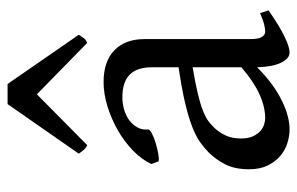

<svg xmlns="http://www.w3.org/2000/svg" viewBox="-157 -601 773 499"><g transform="rotate(-90 229.5 -351.5)"><path d="M171.9 -48.8Q201.2 -48.8 234.1 -63.7Q267.1 -78.6 304.2 -110.8V-237.3Q263.2 -230.5 236.6 -224.1Q210 -217.8 192.9 -211.2Q175.8 -204.6 165.5 -197.3Q155.3 -189.9 147.5 -181.6Q134.8 -168.5 127 -151.6Q119.1 -134.8 119.1 -111.8Q119.1 -92.3 125 -80.1Q130.9 -67.9 139.2 -60.8Q147.5 -53.7 156.5 -51.3Q165.5 -48.8 171.9 -48.8ZM452.1 -40Q410.6 -11.2 383.5 1.7Q356.4 14.6 342.8 14.6Q326.7 14.6 315.9 -7.8Q305.2 -30.3 304.2 -69.8Q282.2 -47.9 260.3 -31.7Q238.3 -15.6 217.3 -5.4Q196.3 4.9 177.5 9.8Q158.7 14.6 143.1 14.6Q125.5 14.6 106.9 8.8Q88.4 2.9 73.5 -9.8Q58.6 -22.5 48.8 -42.5Q39.1 -62.5 39.1 -90.8Q39.1 -127.9 52 -152.8Q64.9 -177.7 83 -195.8Q94.7 -207.5 109.6 -218Q124.5 -228.5 149.2 -238.3Q173.8 -248 210.9 -256.8Q248 -265.6 304.2 -273.9V-342.8Q304.2 -359.4 300.3 -373.8Q296.4 -388.2 287.1 -398.7Q277.8 -409.2 262 -414.8Q246.1 -420.4 222.2 -419.9Q206.5 -419.4 191.4 -414.6Q176.3 -409.7 165 -400.9Q153.8 -392.1 147.5 -380.1Q141.1 -368.2 142.6 -353.5Q143.1 -349.1 132.6 -343.5Q122.1 -337.9 107.7 -333.5Q93.3 -329.1 79.3 -326.7Q65.4 -324.2 59.6 -325.7L52.7 -344.7Q64 -369.1 86.9 -391.6Q109.9 -414.1 139.4 -431.2Q168.9 -448.2 201.9 -458.5Q234.9 -468.8 265.6 -468.8Q319.3 -468.8 348.4 -440.7Q377.4 -412.6 377.4 -362.3V-86.9Q377.4 -66.4 382.8 -57.6Q388.2 -48.8 397 -48.8Q403.8 -48.8 414.6 -51.3Q425.3 -53.7 444.8 -62ZM388.7 -533.2Q382.8 -523.9 379.4 -519.5Q376 -515.1 367.7 -511.2L233.9 -642.1L101.6 -511.2Q97.7 -513.2 95 -515.1Q92.3 -517.1 90.1 -519.5Q87.9 -522 85.4 -525.4Q83 -528.8 79.6 -533.2L208.5 -718.3H260.7Z"/></g></svg>

Font: Gentium Plus Eur
Style: Regular
Weight: 400
Designer: J. Victor Gaultney, Annie Olsen, Iska Routamaa, Becca Hirsbrunner
Foundry: SIL International
Version: Version 5.000